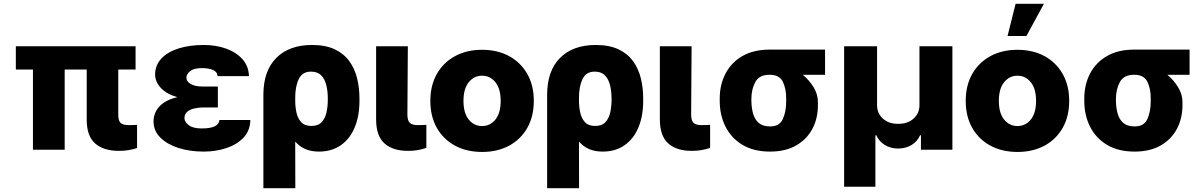

<svg xmlns="http://www.w3.org/2000/svg" viewBox="-20 -790 6351 1013"><path d="M695.3 -545.9V-423.3H604V-182.6Q604.5 -151.9 616.9 -140.9Q629.4 -129.9 660.6 -129.9Q673.3 -129.9 683.8 -130.4Q694.3 -130.9 703.1 -131.3V-8.8Q681.6 -2 657.7 2.2Q633.8 6.3 607.4 5.9Q527.8 6.3 482.7 -32.5Q437.5 -71.3 437.5 -159.2V-423.3H321.3V0H153.8V-423.3H63.5V-545.9Z M1129.4 -286.6V-223.1H1048.3Q1025.9 -222.7 1003.9 -217.5Q981.9 -212.4 967.8 -200.2Q953.6 -188 953.1 -167Q953.6 -146.5 976.1 -129.4Q998.5 -112.3 1043.5 -112.3Q1090.8 -112.3 1113.5 -123.8Q1136.2 -135.3 1137.7 -156.7H1300.8Q1299.8 -100.6 1264.4 -63.5Q1229 -26.4 1173.3 -8.3Q1117.7 9.8 1055.2 9.8Q981 9.8 921.1 -9.5Q861.3 -28.8 825.9 -64.2Q790.5 -99.6 790 -148.9Q790.5 -196.3 822.3 -229.7Q854 -263.2 916 -277.3Q859.9 -293 829.3 -325.4Q798.8 -357.9 798.3 -396.5Q798.8 -446.8 832 -481.7Q865.2 -516.6 923.1 -534.7Q981 -552.7 1055.2 -552.7Q1120.1 -552.7 1173.8 -533.2Q1227.5 -513.7 1259.8 -477.1Q1292 -440.4 1293.5 -388.2H1127.9Q1126.5 -411.6 1103.3 -421.1Q1080.1 -430.7 1044.9 -430.7Q1003.4 -430.7 983.6 -415Q963.9 -399.4 963.4 -380.9Q963.9 -359.4 986.8 -346.4Q1009.8 -333.5 1048.3 -333.5H1129.4Z M1369.6 203.1V-291Q1370.1 -417 1438.2 -484.9Q1506.3 -552.7 1626 -552.7Q1697.8 -552.7 1746.1 -529.8Q1794.4 -506.8 1823 -467.3Q1851.6 -427.7 1864 -377Q1876.5 -326.2 1876.5 -271V-261.2Q1877 -179.2 1851.6 -118.2Q1826.2 -57.1 1778.1 -23.7Q1730 9.8 1662.6 9.8Q1621.1 9.8 1590.3 -3.9Q1559.6 -17.6 1537.6 -43L1538.1 203.1ZM1537.6 -258.8Q1537.6 -226.6 1544.2 -196Q1550.8 -165.5 1569.1 -145.5Q1587.4 -125.5 1623 -125.5Q1659.2 -125.5 1677.7 -146.2Q1696.3 -167 1702.9 -198.2Q1709.5 -229.5 1709.5 -261.2V-271Q1709.5 -308.1 1701.7 -340.3Q1693.8 -372.6 1674.6 -392.3Q1655.3 -412.1 1620.6 -412.1Q1574.7 -412.1 1555.9 -372.1Q1537.1 -332 1537.6 -272Z M1964.4 -545.9H2131.8L2129.4 -182.6Q2130.4 -151.9 2143.1 -140.9Q2155.8 -129.9 2185.5 -129.9Q2200.7 -129.9 2210.4 -130.4Q2220.2 -130.9 2229.5 -131.3V-9.8Q2184.1 6.3 2132.8 5.9Q2054.2 6.3 2009.5 -32.5Q1964.8 -71.3 1964.4 -159.2Z M2523.4 11.7Q2442.4 11.7 2380.9 -21.5Q2319.3 -54.7 2284.9 -115.2Q2250.5 -175.8 2250.5 -257.8Q2250.5 -339.4 2284.9 -399.9Q2319.3 -460.4 2380.9 -493.9Q2442.4 -527.3 2523.4 -527.3Q2605 -527.3 2666.3 -493.9Q2727.5 -460.4 2762 -399.9Q2796.4 -339.4 2796.4 -257.8Q2796.4 -175.8 2762 -115.2Q2727.5 -54.7 2666.3 -21.5Q2605 11.7 2523.4 11.7ZM2523.4 -125Q2565.9 -125 2593.8 -159.2Q2621.6 -193.4 2621.6 -257.8Q2621.6 -321.8 2593.8 -356.2Q2565.9 -390.6 2523.4 -390.6Q2481 -390.6 2453.1 -356.2Q2425.3 -321.8 2425.3 -257.8Q2425.3 -193.4 2453.1 -159.2Q2481 -125 2523.4 -125Z M2866.7 203.1V-291Q2867.2 -417 2935.3 -484.9Q3003.4 -552.7 3123 -552.7Q3194.8 -552.7 3243.2 -529.8Q3291.5 -506.8 3320.1 -467.3Q3348.6 -427.7 3361.1 -377Q3373.5 -326.2 3373.5 -271V-261.2Q3374 -179.2 3348.6 -118.2Q3323.2 -57.1 3275.1 -23.7Q3227.1 9.8 3159.7 9.8Q3118.2 9.8 3087.4 -3.9Q3056.6 -17.6 3034.7 -43L3035.2 203.1ZM3034.7 -258.8Q3034.7 -226.6 3041.3 -196Q3047.9 -165.5 3066.2 -145.5Q3084.5 -125.5 3120.1 -125.5Q3156.2 -125.5 3174.8 -146.2Q3193.4 -167 3200 -198.2Q3206.5 -229.5 3206.5 -261.2V-271Q3206.5 -308.1 3198.7 -340.3Q3190.9 -372.6 3171.6 -392.3Q3152.3 -412.1 3117.7 -412.1Q3071.8 -412.1 3053 -372.1Q3034.2 -332 3034.7 -272Z M3461.4 -545.9H3628.9L3626.5 -182.6Q3627.4 -151.9 3640.1 -140.9Q3652.8 -129.9 3682.6 -129.9Q3697.8 -129.9 3707.5 -130.4Q3717.3 -130.9 3726.6 -131.3V-9.8Q3681.2 6.3 3629.9 5.9Q3551.3 6.3 3506.6 -32.5Q3461.9 -71.3 3461.4 -159.2Z M3777.3 -258.8V-269.5Q3777.3 -343.3 3807.9 -401.9Q3838.4 -460.4 3897.2 -494.4Q3956.1 -528.3 4041.5 -528.3H4333V-395.5H4215.3Q4249 -368.2 4272.5 -329.8Q4295.9 -291.5 4295.4 -249V-238.3Q4295.9 -166.5 4266.4 -110.6Q4236.8 -54.7 4180.4 -22.5Q4124 9.8 4043 9.8Q3957 9.8 3897.9 -25.4Q3838.9 -60.5 3808.1 -121.3Q3777.3 -182.1 3777.3 -258.8ZM3944.3 -269.5V-258.8Q3944.8 -220.7 3953.6 -189.9Q3962.4 -159.2 3983.6 -141.1Q4004.9 -123 4043 -123Q4092.3 -122.6 4110.4 -162.1Q4128.4 -201.7 4127.9 -258.8V-269.5Q4128.4 -320.8 4110.6 -357.9Q4092.8 -395 4043 -395.5H4041.5Q3986.8 -396 3965.8 -358.4Q3944.8 -320.8 3944.3 -269.5Z M4433.6 195.3V-545.9H4607.4V-235.4Q4607.4 -191.9 4638.4 -164.1Q4669.4 -136.2 4718.8 -136.7Q4768.6 -136.2 4799.8 -164.1Q4831.1 -191.9 4831.1 -235.4V-545.9H5004.9V0H4838.9V-76.2H4834.5Q4820.3 -43.5 4789.3 -24.9Q4758.3 -6.3 4718.8 -6.3Q4679.2 -6.3 4648.7 -24.9Q4618.2 -43.5 4603.5 -76.2H4598.6V195.3Z M5348.1 11.7Q5267.1 11.7 5205.6 -21.5Q5144 -54.7 5109.6 -115.2Q5075.2 -175.8 5075.2 -257.8Q5075.2 -339.4 5109.6 -399.9Q5144 -460.4 5205.6 -493.9Q5267.1 -527.3 5348.1 -527.3Q5429.7 -527.3 5491 -493.9Q5552.2 -460.4 5586.7 -399.9Q5621.1 -339.4 5621.1 -257.8Q5621.1 -175.8 5586.7 -115.2Q5552.2 -54.7 5491 -21.5Q5429.7 11.7 5348.1 11.7ZM5348.1 -125Q5390.6 -125 5418.5 -159.2Q5446.3 -193.4 5446.3 -257.8Q5446.3 -321.8 5418.5 -356.2Q5390.6 -390.6 5348.1 -390.6Q5305.7 -390.6 5277.8 -356.2Q5250 -321.8 5250 -257.8Q5250 -193.4 5277.8 -159.2Q5305.7 -125 5348.1 -125ZM5295.9 -600.1 5338.4 -770H5487.8L5395.5 -600.1Z M5700.7 -258.8V-269.5Q5700.7 -343.3 5731.2 -401.9Q5761.7 -460.4 5820.6 -494.4Q5879.4 -528.3 5964.8 -528.3H6256.3V-395.5H6138.7Q6172.4 -368.2 6195.8 -329.8Q6219.2 -291.5 6218.8 -249V-238.3Q6219.2 -166.5 6189.7 -110.6Q6160.2 -54.7 6103.8 -22.5Q6047.4 9.8 5966.3 9.8Q5880.4 9.8 5821.3 -25.4Q5762.2 -60.5 5731.4 -121.3Q5700.7 -182.1 5700.7 -258.8ZM5867.7 -269.5V-258.8Q5868.2 -220.7 5877 -189.9Q5885.7 -159.2 5907 -141.1Q5928.2 -123 5966.3 -123Q6015.6 -122.6 6033.7 -162.1Q6051.8 -201.7 6051.3 -258.8V-269.5Q6051.8 -320.8 6033.9 -357.9Q6016.1 -395 5966.3 -395.5H5964.8Q5910.2 -396 5889.2 -358.4Q5868.2 -320.8 5867.7 -269.5Z"/></svg>

Font: Inter Display Extra Bold
Style: Regular
Weight: 800
Designer: Rasmus Andersson
Foundry: rsms
Version: Version 4.000;git-4fc901f